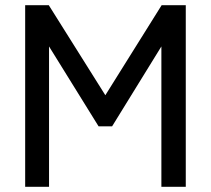

<svg xmlns="http://www.w3.org/2000/svg" viewBox="-20 -720 812 740"><path d="M77 0V-700H168L386 -353L603 -700H696V0H602V-541L412 -233H360L169 -541V0Z"/></svg>

Font: Zen Kaku Gothic Antique Medium
Style: Regular
Weight: 500
Designer: Yoshimichi Ohira
Foundry: Positype
Version: Version 1.002